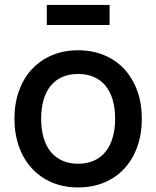

<svg xmlns="http://www.w3.org/2000/svg" viewBox="-20 -764 650 798"><path d="M174.5 -743.5H435.5V-660H174.5ZM304.5 15Q244 15 195.2 -6Q146.5 -27 112 -64.8Q77.5 -102.5 58.8 -155Q40 -207.5 40 -270.5Q40 -333.5 58.8 -386Q77.5 -438.5 112.2 -476Q147 -513.5 195.8 -534.2Q244.5 -555 304.5 -555Q365 -555 414 -534.2Q463 -513.5 497.5 -475.8Q532 -438 550.8 -385.8Q569.5 -333.5 569.5 -270.5Q569.5 -207 550.8 -154.5Q532 -102 497.5 -64.2Q463 -26.5 414 -5.8Q365 15 304.5 15ZM304.5 -83.5Q342 -83.5 370.8 -96.5Q399.5 -109.5 419 -133.8Q438.5 -158 448.5 -192.8Q458.5 -227.5 458.5 -270.5Q458.5 -314 448.5 -348.5Q438.5 -383 419 -407Q399.5 -431 370.8 -443.8Q342 -456.5 304.5 -456.5Q266.5 -456.5 237.8 -443.5Q209 -430.5 189.8 -406.5Q170.5 -382.5 160.8 -348Q151 -313.5 151 -270.5Q151 -227 161 -192.2Q171 -157.5 190.5 -133.5Q210 -109.5 238.8 -96.5Q267.5 -83.5 304.5 -83.5Z"/></svg>

Font: Vela Sans SemBd
Style: Regular
Weight: 600
Designer: Principal design: Mikhail Sharanda - project Manrope.
Design modification: Ravid Balaliev
Foundry: Mikhail Sharanda
Version: Version 1.001